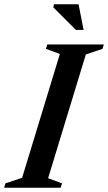

<svg xmlns="http://www.w3.org/2000/svg" viewBox="-44 -878 506 898"><path d="M236 -625.5 171 -649.5 177 -670H441.5L435.5 -649.5L357.5 -623.5L181 -44.5L246 -20.5L239.5 0H-24.5L-18.5 -20.5L59.5 -46.5ZM347 -738H311L205.5 -843.5L208 -858H323.5Z"/></svg>

Font: Newsreader Text SemiBold
Style: Italic
Weight: 600
Italic angle: -17°
Designer: Hugues Gentile
Foundry: Production Type
Version: Version 1.001